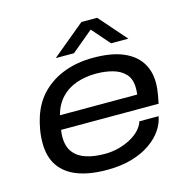

<svg xmlns="http://www.w3.org/2000/svg" viewBox="-108 -828 929 945"><g transform="rotate(-15 357.0 -356.0)"><path d="M324 12Q236 12 175 -11Q114 -34 82 -80.5Q50 -127 50 -198Q50 -234 56 -267Q62 -300 71 -328Q94 -398 141 -444.5Q188 -491 253.5 -515Q319 -539 398 -539Q490 -539 549 -514.5Q608 -490 637 -445.5Q666 -401 666 -341Q666 -328 664 -307Q662 -286 652 -237H155Q153 -227 152.5 -218Q152 -209 152 -201Q152 -152 175 -122.5Q198 -93 238.5 -80Q279 -67 333 -67Q372 -67 406.5 -76.5Q441 -86 468.5 -101.5Q496 -117 514 -137Q532 -157 538 -178H636Q630 -143 607.5 -109.5Q585 -76 546 -48.5Q507 -21 451.5 -4.5Q396 12 324 12ZM168 -308H562Q563 -317 563.5 -325Q564 -333 564 -340Q564 -386 540.5 -412Q517 -438 477.5 -449Q438 -460 392 -460Q338 -460 292 -444Q246 -428 214 -394Q182 -360 168 -308ZM221 -585 389 -724H469L591 -585H503L411 -690H440L314 -585Z"/></g></svg>

Font: Archivo Expanded
Style: Italic
Weight: 400
Width: 7
Italic angle: -10°
Designer: Hector Gatti
Foundry: Omnibus-Type
Version: Version 2.001